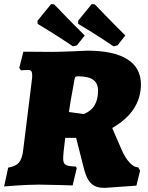

<svg xmlns="http://www.w3.org/2000/svg" viewBox="-39 -900 720 936"><path d="M317 -674 336 -679 374 -727C298 -802 225 -879 225 -879L210 -880L144 -799V-784C144 -784 233 -731 317 -674ZM515 -674 534 -679 572 -727C496 -802 423 -879 423 -879L408 -880L342 -799V-784C342 -784 431 -731 515 -674ZM279 -228H332L371 -75C388 -9 415 16 471 16L626 5L644 -68L635 -84C608 -84 578 -115 553 -172L508 -276C601 -329 648 -401 648 -489C648 -598 555 -653 388 -653C388 -653 262 -647 214 -647L75 -648L55 -569L63 -557C63 -557 83 -559 98 -559C112 -559 118 -552 118 -533C118 -528 118 -522 117 -515L74 -168C67 -111 49 -91 1 -83L-19 9C-19 9 80 0 153 0C194 0 315 4 315 4L335 -80L331 -88C282 -90 269 -95 269 -128C269 -136 270 -147 271 -160ZM369 -344 297 -354C302 -389 306 -414 323 -506C326 -525 328 -528 342 -528C408 -528 439 -506 439 -458C439 -400 416 -362 369 -344Z"/></svg>

Font: Alegreya SC Black
Style: Italic
Weight: 900
Italic angle: -7°
Designer: Juan Pablo del Peral
Foundry: Huerta Tipografica
Version: Version 2.007;PS 002.007;hotconv 1.0.88;makeotf.lib2.5.64775